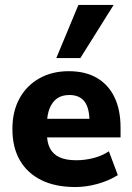

<svg xmlns="http://www.w3.org/2000/svg" viewBox="-20 -743 532 774"><path d="M284 11Q203 11 146.5 -17Q90 -45 60 -97Q30 -149 30 -223Q30 -293 58 -345Q86 -397 137.5 -426.5Q189 -456 257 -456Q324 -456 370.5 -429Q417 -402 441.5 -351Q466 -300 466 -228V-189H155V-264H357L341 -248Q341 -308 320.5 -334Q300 -360 260 -360Q230 -360 210.5 -346.5Q191 -333 180 -306Q169 -279 169 -238V-207Q169 -170 181 -146Q193 -122 219 -109.5Q245 -97 288 -97Q321 -97 355.5 -105.5Q390 -114 419 -133L455 -37Q418 -14 372.5 -1.5Q327 11 284 11ZM207 -509 296 -723H438L304 -509Z"/></svg>

Font: Nunito Sans 12pt ExtraLight
Style: Weight 830 Width 84 Optical size 12.0 YTLC 445
Weight: 830
Width: 4
Designer: Vernon Adams
Foundry: Vernon Adams
Version: Version 3.101;gftools[0.9.27]